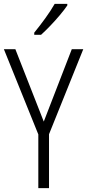

<svg xmlns="http://www.w3.org/2000/svg" viewBox="-20 -967 448 987"><path d="M205 -342 349 -714H408L232 -277V0H177V-276L0 -714H59ZM326 -939Q311 -917 287.5 -889Q264 -861 238 -834Q212 -807 191 -788H156V-799Q186 -836 213.5 -874Q241 -912 261 -947H326Z"/></svg>

Font: Noto Sans Sinhala Condensed Light
Style: Regular
Weight: 300
Width: 3
Designer: Jelle Bosma - Monotype Design Team
Foundry: Monotype Imaging Inc.
Version: Version 2.006; ttfautohint (v1.8.4.7-5d5b)